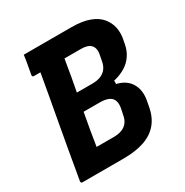

<svg xmlns="http://www.w3.org/2000/svg" viewBox="-162 -830 924 961"><g transform="rotate(-30 300.0 -350.0)"><path d="M279 0Q250 0 212 0Q174 0 137.5 0Q101 0 74.5 0Q48 0 41 0Q36 0 34 -3.5Q32 -7 33 -12Q46 -89 59.5 -165Q73 -241 86.5 -316Q100 -391 114 -467.5Q128 -544 141 -621L287 -622L277 -604Q272 -575 266.5 -543Q261 -511 256 -481Q247 -433 238 -385Q229 -337 220.5 -291Q212 -245 204.5 -201.5Q197 -158 191 -118Q208 -118 224 -118Q240 -118 256 -118Q272 -118 289 -118Q318 -118 338 -126Q358 -134 370 -150Q382 -166 386 -190L393 -223Q398 -249 392 -267Q386 -285 367 -294Q348 -303 314 -303H162L181 -377H433V-342Q488 -329 511.5 -289Q535 -249 525 -194L519 -162Q509 -105 478 -69Q447 -33 397 -16.5Q347 0 279 0ZM106 -700Q175 -700 243.5 -700Q312 -700 380 -700Q444 -700 485 -684.5Q526 -669 547.5 -642.5Q569 -616 575.5 -585Q582 -554 576 -521L571 -495Q565 -460 547 -433Q529 -406 501 -388.5Q473 -371 435.5 -362Q398 -353 353 -353Q310 -353 267.5 -353Q225 -353 190 -353L168 -340L180 -403Q216 -403 255 -403Q294 -403 330 -403Q361 -403 381.5 -412Q402 -421 413.5 -437.5Q425 -454 429 -477L435 -509Q439 -527 436 -541.5Q433 -556 424 -565Q415 -574 401 -578Q387 -582 367 -582Q322 -582 277 -582Q232 -582 187 -582Q142 -582 97 -582Q92 -582 89.5 -585Q87 -588 88 -593Q93 -622 98 -648.5Q103 -675 106 -700Z"/></g></svg>

Font: RecMonoLinear Nerd Font Mono
Style: Bold Italic
Weight: 700
Italic angle: -10°
Monospace: yes
Version: Version 1.085; ttfautohint (v1.8.4.7-5d5b);Nerd Fonts 3.2.1